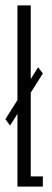

<svg xmlns="http://www.w3.org/2000/svg" viewBox="-22 -695 194 715"><path d="M15.5 -227.5 137.5 -421.5 120 -444.5 -2 -251ZM43 0H137.5V-38H92.5V-675H43Z"/></svg>

Font: Anybody UltraCondensed Light
Style: Regular
Weight: 300
Width: 1
Version: Version 1.113;gftools[0.9.25]